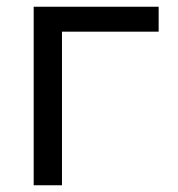

<svg xmlns="http://www.w3.org/2000/svg" viewBox="-20 -550 528 570"><path d="M80 0V-530H451V-456H164V0Z"/></svg>

Font: Geist
Style: Regular
Weight: 400
Designer: Basement.studio, Andrés Briganti, Mateo Zaragoza
Foundry: Basement.studio, Vercel, Andrés Briganti, Guido Ferreyra, Mateo Zaragoza
Version: Version 1.401